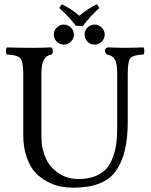

<svg xmlns="http://www.w3.org/2000/svg" viewBox="-20 -869 707 899"><path d="M323.2 9.8Q293.5 9.8 264.2 4.4Q234.9 -1 202.4 -18.1Q169.9 -35.2 145.5 -61Q121.1 -86.9 105 -132.6Q88.9 -178.2 88.9 -235.8V-522.9Q88.9 -582 74.5 -596.9Q60.1 -611.8 12.2 -613.8Q8.3 -617.7 8.1 -629.9Q7.8 -642.1 12.2 -647Q86.4 -645 131.8 -645Q167 -645 216.8 -647Q226.6 -647 227.3 -631.6Q228 -616.2 221.2 -613.8Q197.3 -609.9 185.5 -589.4Q173.8 -568.8 173.8 -522.9V-269Q173.8 -224.1 175.3 -200.4Q176.8 -176.8 189 -141.4Q201.2 -106 226.1 -81.1Q275.9 -31.2 345.2 -30.8Q405.3 -30.8 444.1 -52.5Q482.9 -74.2 500.5 -113.5Q518.1 -152.8 523.4 -189.5Q528.8 -226.1 528.8 -276.9V-522.9Q528.8 -570.8 518.3 -589.8Q507.8 -608.9 481 -613.8Q469.7 -621.6 471.9 -634.3Q474.1 -647 487.8 -647Q501 -647 522.5 -646Q543.9 -645 555.2 -645Q592.3 -645 651.9 -647Q655.8 -642.1 655.8 -630.1Q655.8 -618.2 651.9 -613.8Q604 -611.8 591.1 -597.4Q578.1 -583 578.1 -522.9V-294.9Q578.1 -147 522.7 -68.6Q467.3 9.8 323.2 9.8ZM245.8 -674.1Q231.9 -688 231.9 -707Q231.9 -726.1 245.8 -740Q259.8 -753.9 278.8 -753.9Q297.9 -753.9 312 -740Q326.2 -726.1 326.2 -707Q326.2 -688 312 -674.1Q297.9 -660.2 278.8 -660.2Q259.8 -660.2 245.8 -674.1ZM389.9 -674.1Q376 -688 376 -707Q376 -726.1 389.9 -740Q403.8 -753.9 422.9 -753.9Q441.9 -753.9 456.1 -740Q470.2 -726.1 470.2 -707Q470.2 -688 456.1 -674.1Q441.9 -660.2 422.9 -660.2Q403.8 -660.2 389.9 -674.1ZM335 -748Q307.1 -787.1 257.3 -831.5L269.5 -849.1Q315.9 -826.2 351.1 -795.4Q394.5 -830.6 433.6 -849.1L445.3 -831.5Q407.2 -798.3 368.2 -748Z"/></svg>

Font: Linux Libertine
Style: Regular
Weight: 400
Designer: Philipp H. Poll
Foundry: Philipp H. Poll
Version: Version 5.3.0 ; ttfautohint (v0.9)